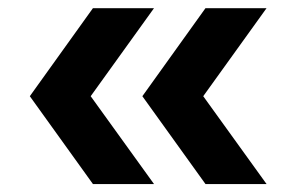

<svg xmlns="http://www.w3.org/2000/svg" viewBox="-20 -518 705 470"><path d="M207.5 -67.5 53 -282.5 207.5 -498H357L202 -282.5L357 -67.5ZM483 -67.5 328.5 -282.5 483 -498H632.5L477.5 -282.5L632.5 -67.5Z"/></svg>

Font: Encode Sans Exp SmBold
Style: Regular
Weight: 600
Width: 7
Designer: Multiple Designers
Foundry: Impallari Type
Version: Version 3.002; ttfautohint (v1.8.3) -l 8 -r 50 -G 200 -x 14 